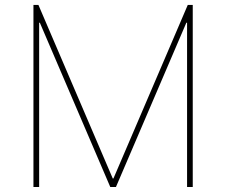

<svg xmlns="http://www.w3.org/2000/svg" viewBox="-20 -747 904 767"><path d="M113.6 -727.3H133.5L430.4 -34.1H433.2L730.1 -727.3H750V0H727.3V-656.2H724.4L443.2 0H420.5L139.2 -656.2H136.4V0H113.6Z"/></svg>

Font: Inter UI Thin
Style: Regular
Weight: 100
Designer: Rasmus Andersson
Foundry: rsms
Version: 3.2;8d6f07862